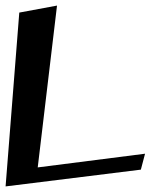

<svg xmlns="http://www.w3.org/2000/svg" viewBox="-52 -633 592 687"><path d="M452 -26 467 -83 83 -34 152 -613 17 -588 -32 34Z"/></svg>

Font: Gamestation Warped
Style: Italic
Weight: 400
Designer: Jonas Hecksher
Foundry: Jonas Hecksher, Playtypeª, e-types AS
Version: Version 1.003